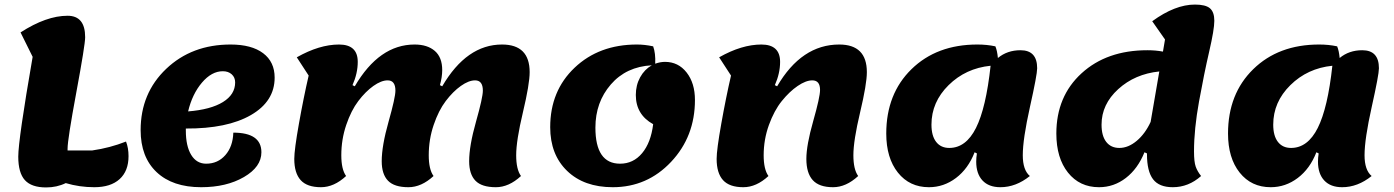

<svg xmlns="http://www.w3.org/2000/svg" viewBox="-20 -795 6105 841"><path d="M182 26Q118 26 89 -6Q60 -38 60 -109Q60 -183 123 -546L70 -653Q183 -726 276 -726Q353 -726 353 -632Q353 -599 314.5 -391.5Q276 -184 276 -144V-136H384Q461 -147 532 -175Q543 -147 543 -111Q543 -46 504 -10.5Q465 25 393 25Q328 25 268 7Q229 26 182 26Z M861 25Q736 25 666 -41Q596 -107 596 -225Q596 -387 708 -493.5Q820 -600 990 -600Q1082 -600 1132.5 -562Q1183 -524 1183 -455Q1183 -351 1079 -291Q975 -231 794 -232V-223Q794 -155 817.5 -116.5Q841 -78 883 -78Q934 -78 967 -115.5Q1000 -153 1002 -214Q1125 -214 1125 -128Q1125 -64 1048.5 -19.5Q972 25 861 25ZM956 -483Q907 -483 864.5 -433Q822 -383 804 -307Q903 -315 956.5 -348Q1010 -381 1010 -434Q1010 -456 995 -469.5Q980 -483 956 -483Z M1386 25Q1325 25 1297 -6Q1269 -37 1269 -99Q1269 -139 1289.5 -254Q1310 -369 1332 -464L1280 -544Q1379 -600 1465 -600Q1547 -600 1547 -524Q1547 -474 1524 -422L1534 -417Q1641 -600 1796 -600Q1852 -600 1884.5 -572Q1917 -544 1917 -488Q1917 -458 1907 -422L1917 -417Q2024 -600 2179 -600Q2300 -600 2300 -479Q2300 -427 2270.5 -303Q2241 -179 2241 -115Q2241 -53 2262 -24Q2209 25 2152 25Q2090 25 2062.5 -3.5Q2035 -32 2035 -89Q2035 -156 2065 -262Q2095 -368 2095 -398Q2095 -443 2061 -443Q2033 -443 1998.5 -418.5Q1964 -394 1932.5 -352.5Q1901 -311 1879.5 -247.5Q1858 -184 1858 -115Q1858 -53 1879 -24Q1826 25 1769 25Q1707 25 1679.5 -3.5Q1652 -32 1652 -89Q1652 -156 1682 -262Q1712 -368 1712 -398Q1712 -443 1678 -443Q1650 -443 1615.5 -418.5Q1581 -394 1549.5 -352.5Q1518 -311 1496.5 -247.5Q1475 -184 1475 -115Q1475 -53 1496 -24Q1443 25 1386 25Z M2664 25Q2538 25 2464 -46.5Q2390 -118 2390 -238Q2390 -397 2497 -498.5Q2604 -600 2770 -600Q2804 -600 2841 -592Q2852 -562 2850 -516Q2872 -524 2893 -524Q2951 -524 2987.5 -477.5Q3024 -431 3024 -357Q3024 -197 2919.5 -86Q2815 25 2664 25ZM2588 -236Q2588 -78 2696 -78Q2754 -78 2792.5 -124Q2831 -170 2841 -251Q2765 -293 2765 -379Q2765 -422 2784 -456.5Q2803 -491 2835 -509Q2723 -503 2655.5 -425Q2588 -347 2588 -236Z M3236 25Q3175 25 3147 -6Q3119 -37 3119 -99Q3119 -139 3139.5 -254Q3160 -369 3182 -464L3130 -544Q3229 -600 3315 -600Q3397 -600 3397 -524Q3397 -474 3374 -422L3384 -417Q3491 -600 3656 -600Q3777 -600 3777 -479Q3777 -427 3747.5 -303Q3718 -179 3718 -115Q3718 -53 3739 -24Q3686 25 3629 25Q3568 25 3540 -6Q3512 -37 3512 -99Q3512 -159 3542 -264.5Q3572 -370 3572 -401Q3572 -443 3538 -443Q3510 -443 3474 -418.5Q3438 -394 3404.5 -352.5Q3371 -311 3348 -247.5Q3325 -184 3325 -115Q3325 -53 3346 -24Q3293 25 3236 25Z M4049 25Q3964 25 3913 -39Q3862 -103 3862 -210Q3862 -384 3972.5 -492Q4083 -600 4261 -600Q4303 -600 4340 -592Q4348 -573 4351 -541Q4392 -575 4450 -575Q4523 -575 4523 -496Q4523 -468 4491.5 -327Q4460 -186 4460 -115Q4460 -50 4491 -24Q4430 25 4362 25Q4311 25 4283.5 -4.5Q4256 -34 4256 -87Q4256 -104 4259 -123L4249 -128Q4221 -56 4167.5 -15.5Q4114 25 4049 25ZM4060 -249Q4060 -200 4080.5 -173.5Q4101 -147 4138 -147Q4211 -147 4255 -234.5Q4299 -322 4319 -507Q4210 -496 4135 -422Q4060 -348 4060 -249Z M4794 25Q4709 25 4658 -39Q4607 -103 4607 -210Q4607 -373 4717.5 -474Q4828 -575 5006 -575Q5042 -575 5074 -569Q5079 -601 5083 -622L5027 -702Q5127 -775 5214 -775Q5261 -775 5280 -758.5Q5299 -742 5299 -704Q5299 -666 5276.5 -569Q5254 -472 5232 -350.5Q5210 -229 5210 -132Q5210 -86 5217.5 -65Q5225 -44 5241 -24Q5186 25 5117 25Q5057 25 5030.5 -10Q5004 -45 5004 -119V-123L4993 -128Q4964 -56 4911.5 -15.5Q4859 25 4794 25ZM4805 -249Q4805 -200 4825.5 -173.5Q4846 -147 4883 -147Q4922 -147 4959 -178Q4996 -209 5020 -261Q5032 -333 5058 -482Q4951 -471 4878 -404.5Q4805 -338 4805 -249Z M5546 25Q5461 25 5410 -39Q5359 -103 5359 -210Q5359 -384 5469.5 -492Q5580 -600 5758 -600Q5800 -600 5837 -592Q5845 -573 5848 -541Q5889 -575 5947 -575Q6020 -575 6020 -496Q6020 -468 5988.5 -327Q5957 -186 5957 -115Q5957 -50 5988 -24Q5927 25 5859 25Q5808 25 5780.5 -4.5Q5753 -34 5753 -87Q5753 -104 5756 -123L5746 -128Q5718 -56 5664.5 -15.5Q5611 25 5546 25ZM5557 -249Q5557 -200 5577.5 -173.5Q5598 -147 5635 -147Q5708 -147 5752 -234.5Q5796 -322 5816 -507Q5707 -496 5632 -422Q5557 -348 5557 -249Z"/></svg>

Font: Lemonada
Style: Bold
Weight: 700
Designer: Mohamed Gaber (Arabic), Eduardo Tunni (Latin)
Foundry: Kief Type Foundry
Version: Version 4.004